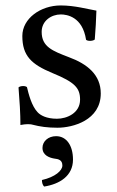

<svg xmlns="http://www.w3.org/2000/svg" viewBox="-20 -459 430 705"><path d="M48 -138C52 -89 55 -42 55 0C65 -2 75 -3 80 -3C87 -3 93 -3 100 -1C127 6 154 10 191 10C247 10 350 -17 350 -116C350 -184 301 -224 233 -249C173 -272 133 -287 133 -342C133 -383 169 -406 203 -406C225 -406 283 -398 296 -313C302 -307 322 -308 328 -314C331 -350 333 -387 334 -420C303 -425 255 -439 203 -439C129 -439 62 -391 62 -327C62 -254 95 -223 172 -191C255 -157 274 -136 274 -93C274 -44 226 -23 189 -23C150 -23 128 -36 118 -47C96 -70 85 -114 79 -139C73 -145 54 -144 48 -138ZM186 41C157 41 136 60 136 84C136 111 161 120 178 123C196 125 209 129 209 149C209 167 183 191 134 202C134 211 136 220 142 226C199 217 248 187 248 127C248 75 224 41 186 41Z"/></svg>

Font: Libertinus Serif
Style: Regular
Weight: 400
Designer: Philipp H. Poll, Khaled Hosny
Foundry: Caleb Maclennan
Version: Version 7.050;RELEASE